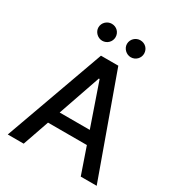

<svg xmlns="http://www.w3.org/2000/svg" viewBox="-215 -1077 1129 1216"><g transform="rotate(30 350.0 -468.5)"><path d="M141.3 0 208.1 -192.5H492.2L558.6 0H675.1L413.4 -727.3H286.6L24.9 0ZM182.9 -874.6C182.9 -841.6 212.4 -812.9 245.7 -812.9C281.2 -812.9 308.2 -841.6 308.2 -874.6C308.2 -909.8 281.2 -936.8 245.7 -936.8C212.4 -936.8 182.9 -909.8 182.9 -874.6ZM240.1 -284.8 347.3 -595.2H353L460.2 -284.8ZM391.7 -874.6C391.7 -841.6 421.2 -812.9 454.5 -812.9C490.1 -812.9 517 -841.6 517 -874.6C517 -909.8 490.1 -936.8 454.5 -936.8C421.2 -936.8 391.7 -909.8 391.7 -874.6Z"/></g></svg>

Font: Magic Ui Pro Medium
Style: Regular
Weight: 500
Designer: Stefan Endress, Andreas Faust
Version: Version 1.000;FEAKit 1.0